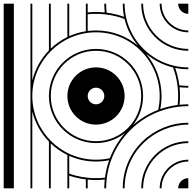

<svg xmlns="http://www.w3.org/2000/svg" viewBox="-20 -1020 1040 1040"><path d="M355 -79.2V-175.9C399.3 -156 448.4 -145 500 -145C524.3 -145 548.1 -147.5 571.1 -152.1C560.4 -122 552.8 -90.3 548.6 -57.6C532.7 -55.9 516.4 -55 500 -55C449.2 -55 400.5 -63.5 355 -79.2ZM455 -852.2V-942.7C469.8 -944.2 484.8 -945 500 -945C517.8 -945 535.3 -944 552.5 -941.9C588 -937.7 622.2 -929.4 654.7 -917.3C667.6 -863.1 693.1 -813.7 727.7 -772.4C666.8 -823.6 587.9 -855 500 -855C484.8 -855 469.7 -854 455 -852.2ZM771.6 -728.5C813.1 -693.5 862.8 -667.9 917.3 -654.7C929.4 -622.2 937.7 -588 941.9 -552.5C944 -535.3 945 -517.8 945 -500C945 -483.6 944.1 -467.3 942.4 -451.4C909.7 -447.2 878 -439.6 847.9 -428.9C852.5 -451.9 855 -475.7 855 -500C855 -585.7 824 -666 771.6 -728.5ZM255 -500C255 -635.2 364.8 -745 500 -745C635.2 -745 745 -635.2 745 -500C745 -364.8 635.2 -255 500 -255C364.8 -255 255 -364.8 255 -500ZM155 -500C155 -690.4 309.6 -845 500 -845C695.4 -845 845 -685.5 845 -500C845 -474.2 842.2 -449 836.8 -424.8C787.6 -405.9 741.1 -377.9 700.3 -342.2C734.5 -385.6 755 -440.4 755 -500C755 -640.8 640.8 -755 500 -755C359.2 -755 245 -640.8 245 -500C245 -359.2 359.2 -245 500 -245C559.5 -245 614.2 -265.4 657.6 -299.6C623.3 -260.4 595 -214.6 575.2 -163.2C551 -157.8 525.8 -155 500 -155C309.6 -155 155 -309.6 155 -500ZM345 -500C345 -414.4 414.4 -345 500 -345C585.6 -345 655 -414.4 655 -500C655 -585.6 585.6 -655 500 -655C414.4 -655 345 -585.6 345 -500ZM455 -500C455 -524.8 475.2 -545 500 -545C524.8 -545 545 -524.8 545 -500C545 -475.2 524.8 -455 500 -455C475.2 -455 455 -475.2 455 -500ZM745 -1000C745 -859.2 859.2 -745 1000 -745V-755C864.8 -755 755 -864.8 755 -1000ZM845 -1000C845 -914.4 914.4 -845 1000 -845V-855C920 -855 855 -920 855 -1000ZM645 0H655C655 -200.1 818.8 -345 1000 -345V-355C813.5 -355 645 -205.9 645 0ZM745 0H755C755 -135.2 864.8 -245 1000 -245V-255C859.2 -255 745 -140.8 745 0ZM845 0H855C855 -80 920 -145 1000 -145V-155C914.4 -155 845 -85.6 845 0ZM0 0H55V-1000H0ZM145 0H155V-416C170.1 -353.7 201.8 -297.7 245 -253.1V0H255V-243.2C281.4 -217.9 311.8 -196.7 345 -180.6V0H355V-68.6C383.8 -58.9 413.9 -52 445 -48.3V0H455V-47.2C469.8 -45.7 484.8 -45 500 -45C516 -45 531.9 -45.8 547.4 -47.4C545.8 -31.9 545 -16 545 0H555C555 -17.8 556 -35.3 558.1 -52.5C562.4 -88.9 571 -124 583.6 -157.2C630.8 -282.2 729.5 -373.6 842.8 -416.4C876 -429 911.1 -437.6 947.5 -441.9C964.7 -444 982.2 -445 1000 -445V-455C984 -455 968.1 -454.2 952.6 -452.6C954.2 -468.1 955 -484 955 -500C955 -516 954.2 -531.9 952.6 -547.4C968.1 -545.8 984 -545 1000 -545V-555C983.6 -555 967.3 -555.9 951.4 -557.6C947.2 -590.3 939.6 -622 928.9 -652.1C956 -646.6 978.3 -645 1000 -645V-655C976.7 -655 952.6 -656.9 922.2 -663.8C794.3 -693.7 693.3 -794.2 663.8 -922.2C658 -947.2 655 -973.2 655 -1000H645C645 -975.7 647.5 -951.9 652.1 -928.9C622 -939.6 590.3 -947.2 557.6 -951.4C555.9 -967.3 555 -983.6 555 -1000H545C545 -984 545.8 -968.1 547.4 -952.6C531.9 -954.2 516 -955 500 -955C484.8 -955 469.8 -954.3 455 -952.8V-1000H445V-850.8C413.4 -845.8 383.2 -836.8 355 -824.1V-1000H345V-819.4C311.8 -803.3 281.4 -782.1 255 -756.8V-1000H245V-746.9C201.8 -702.3 170.1 -646.3 155 -584V-1000H145V-500ZM945 -1000C945 -969.6 969.6 -945 1000 -945V-1000ZM945 0H1000V-55C969.6 -55 945 -30.4 945 0Z"/></svg>

Font: GlukFramesM7
Style: Medium
Weight: 500
Monospace: yes
Designer: gluk
Foundry: gluk
Version: Version 1.01